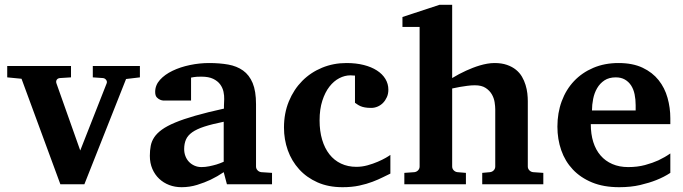

<svg xmlns="http://www.w3.org/2000/svg" viewBox="-20 -760 2816 792"><path d="M500 -434.1 328.1 0H229L68.8 -435.1L9.8 -440.9V-487.8H272.9V-440.9L227.1 -438Q217.8 -437 213.9 -430.7Q210 -424.3 212.9 -416L311 -139.2L419.9 -416Q422.9 -423.3 418 -430.2Q413.1 -437 404.8 -438L362.8 -440.9V-487.8H557.1V-440.9Z M916 0 902.8 -49.8Q877 -32.2 848.6 -18.6Q823.7 -6.8 793 2.7Q762.2 12.2 729 12.2Q701.7 12.2 678 3.2Q654.3 -5.9 636.5 -22.7Q618.7 -39.6 608.4 -63.5Q598.1 -87.4 598.1 -117.2Q598.1 -139.6 601.8 -158.7Q605.5 -177.7 616.5 -194.1Q627.4 -210.4 647.9 -225.3Q668.5 -240.2 702.4 -254.4Q736.3 -268.6 785.6 -282.7Q835 -296.9 903.8 -312V-324.2Q903.8 -331.5 904.3 -337.4Q904.3 -344.2 904.8 -351.1Q905.3 -365.2 901.9 -381.6Q898.4 -397.9 888.2 -411.9Q877.9 -425.8 859.4 -434.8Q840.8 -443.8 811 -443.8Q800.8 -443.8 792.7 -443.4Q784.7 -442.9 779.3 -441.9Q772.9 -440.9 768.1 -439.9V-345.2H665Q652.3 -344.2 642.6 -347.7Q634.3 -350.6 627.2 -357.9Q620.1 -365.2 620.1 -380.9Q620.1 -408.7 639.9 -430.7Q659.7 -452.6 691.7 -468Q723.6 -483.4 763.4 -491.7Q803.2 -500 842.8 -500Q885.7 -500 921.4 -493.7Q957 -487.3 982.7 -469Q1008.3 -450.7 1022.2 -417.5Q1036.1 -384.3 1036.1 -330.1V-73.2Q1036.1 -64 1042.5 -57.4Q1048.8 -50.8 1058.1 -49.8L1102.1 -46.9V0ZM902.8 -257.8Q854.5 -248 823 -237.8Q791.5 -227.5 772.9 -214.4Q754.4 -201.2 747.1 -184.3Q739.7 -167.5 739.7 -145Q739.7 -129.4 744.9 -116Q750 -102.5 759.5 -92.5Q769 -82.5 782.2 -76.7Q795.4 -70.8 811 -70.8Q827.1 -70.8 843.5 -74.2Q859.9 -77.6 873 -81.5Q888.7 -86.4 902.8 -92.8Z M1590.3 -43.9Q1577.6 -38.1 1559.3 -28.8Q1541 -19.5 1516.8 -10.3Q1492.7 -1 1461.9 5.6Q1431.2 12.2 1393.1 12.2Q1334.5 12.2 1289.6 -7.8Q1244.6 -27.8 1213.9 -61.8Q1183.1 -95.7 1167.2 -140.1Q1151.4 -184.6 1151.4 -233.9Q1151.4 -293 1171.6 -342Q1191.9 -391.1 1226.8 -426.3Q1261.7 -461.4 1308.6 -480.7Q1355.5 -500 1409.2 -500Q1448.7 -500 1480.5 -491.9Q1512.2 -483.9 1534.9 -469.2Q1557.6 -454.6 1569.8 -434.3Q1582 -414.1 1582 -390.1Q1582 -373 1575.9 -359.4Q1569.8 -345.7 1560.1 -335.7Q1550.3 -325.7 1537.6 -320.3Q1524.9 -314.9 1511.2 -314.9Q1495.6 -314.9 1485.1 -316.9Q1474.6 -318.8 1467.3 -322Q1460 -325.2 1454.6 -328.9Q1449.2 -332.5 1444.3 -335.9V-448.2Q1438 -448.2 1434.3 -448.7Q1430.7 -449.2 1425.3 -449.2Q1402.3 -449.2 1379.6 -437.5Q1356.9 -425.8 1338.9 -402.6Q1320.8 -379.4 1309.6 -344.5Q1298.3 -309.6 1298.3 -263.2Q1298.3 -219.2 1308.8 -183.8Q1319.3 -148.4 1338.9 -123.5Q1358.4 -98.6 1386.7 -85.2Q1415 -71.8 1450.2 -71.8Q1473.1 -71.8 1496.1 -78.1Q1519 -84.5 1538.3 -92.8Q1557.6 -101.1 1571.5 -109.1Q1585.4 -117.2 1590.3 -121.1Z M1969.2 0V-46.9L2001 -49.8Q2010.3 -50.8 2016.6 -57.4Q2022.9 -64 2022.9 -73.2V-309.1Q2022.9 -321.3 2020.3 -338.4Q2017.6 -355.5 2008.8 -370.8Q2000 -386.2 1983.4 -397.2Q1966.8 -408.2 1939 -408.2Q1923.8 -408.2 1907.5 -406Q1891.1 -403.8 1877 -401.4Q1860.8 -398.4 1845.2 -395V-73.2Q1845.2 -64 1851.6 -57.4Q1857.9 -50.8 1867.2 -49.8L1901.9 -46.9V0H1647.9V-46.9L1689 -49.8Q1698.2 -50.8 1704.6 -57.4Q1710.9 -64 1710.9 -73.2V-648.9H1640.1V-689.9L1793 -740.2H1845.2V-438Q1873 -455.1 1903.3 -468.8Q1916 -474.6 1930.4 -480.2Q1944.8 -485.8 1959.7 -490.2Q1974.6 -494.6 1990 -497.3Q2005.4 -500 2020 -500Q2049.3 -500 2071 -492.4Q2092.8 -484.9 2108.2 -472.4Q2123.5 -460 2133.1 -443.6Q2142.6 -427.2 2147.9 -409.7Q2153.3 -392.1 2155.3 -374.8Q2157.2 -357.4 2157.2 -342.8V-73.2Q2157.2 -64 2163.6 -57.4Q2169.9 -50.8 2179.2 -49.8L2221.2 -46.9V0Z M2602.1 -326.2Q2602.1 -350.1 2597.7 -371.1Q2593.3 -392.1 2583.3 -407.5Q2573.2 -422.9 2557.6 -431.9Q2542 -440.9 2520 -440.9Q2492.2 -440.9 2473.4 -428.5Q2454.6 -416 2443.1 -396.2Q2431.6 -376.5 2426.8 -352.1Q2421.9 -327.6 2421.9 -304.2H2602.1ZM2745.1 -46.9Q2719.2 -29.8 2687 -17.1Q2659.2 -5.9 2620.6 3.2Q2582 12.2 2534.2 12.2Q2470.2 12.2 2422.6 -7.3Q2375 -26.9 2343 -60.8Q2311 -94.7 2295.2 -140.1Q2279.3 -185.5 2279.3 -237.8Q2279.3 -294.4 2297.1 -342.5Q2314.9 -390.6 2347.9 -425.5Q2380.9 -460.4 2427.5 -480.2Q2474.1 -500 2531.2 -500Q2589.8 -500 2630.6 -480.7Q2671.4 -461.4 2696.8 -429.4Q2722.2 -397.5 2733.6 -356.4Q2745.1 -315.4 2745.1 -272V-248H2417Q2417 -207 2427.2 -174.3Q2437.5 -141.6 2457.3 -118.7Q2477.1 -95.7 2505.9 -83.3Q2534.7 -70.8 2571.3 -70.8Q2609.4 -70.8 2640.9 -79.3Q2672.4 -87.9 2695.8 -98.6Q2722.7 -111.3 2745.1 -127Z"/></svg>

Font: Charis SIL Eur
Style: Bold
Weight: 700
Foundry: SIL International
Version: Version 5.000